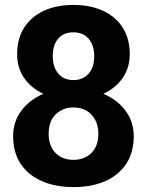

<svg xmlns="http://www.w3.org/2000/svg" viewBox="-20 -741 584 771"><path d="M275.4 10.3Q202.6 10.3 148.4 -13.7Q93.8 -37.1 63.2 -82.8Q32.7 -128.4 32.7 -194.3Q32.7 -252 65.4 -296.1Q98.1 -340.3 154.3 -364.3Q104.5 -387.2 76.7 -428.2Q48.8 -469.2 48.8 -522.5Q48.8 -585.9 77.1 -630.4Q105.5 -674.3 156.2 -697.8Q207 -721.2 274.4 -721.2Q342.3 -721.2 393.6 -697.8Q444.3 -674.3 472.7 -630.1Q501 -585.9 501 -522.5Q501 -469.2 472.7 -428.2Q444.3 -387.2 395 -364.3Q451.7 -340.3 484.4 -295.9Q517.1 -251.5 517.1 -194.3Q517.1 -128.9 486.8 -83Q456.1 -37.1 401.9 -13.4Q347.7 10.3 275.4 10.3ZM275.4 -419.4Q301.3 -419.4 319.8 -431.6Q358.4 -456.1 358.4 -516.1Q358.4 -545.4 348.1 -566.4Q326.7 -611.3 274.4 -611.3Q235.4 -611.3 213.6 -585.7Q191.9 -560.1 191.9 -516.1Q191.9 -471.7 213.9 -445.6Q235.8 -419.4 275.4 -419.4ZM275.4 -99.1Q304.7 -99.1 327.6 -111.8Q375 -139.2 375 -204.1Q375 -235.8 362.3 -259.8Q334.5 -309.6 274.4 -309.6Q245.6 -309.6 222.7 -296.4Q175.3 -268.6 175.3 -204.1Q175.3 -155.3 202.6 -127.2Q230 -99.1 275.4 -99.1Z"/></svg>

Font: Suwannaphum
Style: Bold
Weight: 700
Designer: Danh Hong
Version: Version 8.002; ttfautohint (v1.8.3)